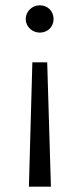

<svg xmlns="http://www.w3.org/2000/svg" viewBox="-20 -550 300 724"><path d="M130 -530C101 -530 77 -507 77 -478C77 -450 101 -427 130 -427C161 -427 182 -450 182 -478C182 -507 161 -530 130 -530ZM102 -315 89 154H172L158 -315Z"/></svg>

Font: Montserrat Z
Style: Regular
Weight: 400
Designer: Julieta Ulanovsky
Foundry: Julieta Ulanovsky
Version: Version 8.000